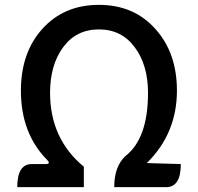

<svg xmlns="http://www.w3.org/2000/svg" viewBox="-20 -770 815 790"><path d="M51 0Q51 -95 111 -95H168Q191 -95 173 -113Q66 -222 66 -397Q66 -553 154 -651Q243 -750 387 -750Q531 -750 619 -651Q708 -553 708 -397Q708 -221 584 -99L724 -95Q724 0 664 0H450Q450 -84 495 -127Q589 -199 589 -388Q589 -503 534 -576Q480 -649 387 -649Q294 -649 240 -576Q186 -503 186 -388Q186 -199 325 -84V0Z"/></svg>

Font: Swei Half Moon CJK TC
Style: Medium
Weight: 500
Version: Version 2.125